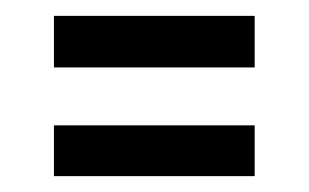

<svg xmlns="http://www.w3.org/2000/svg" viewBox="-20 -420 389 242"><path d="M48 -335V-400H301V-335ZM48 -198V-262H301V-198Z"/></svg>

Font: Bricolage Grotesque 10pt Condensed Light
Style: Regular
Weight: 300
Width: 3
Designer: Mathieu Triay
Foundry: Atelier Triay
Version: Version 1.000; ttfautohint (v1.8.4.7-5d5b);gftools[0.9.32]